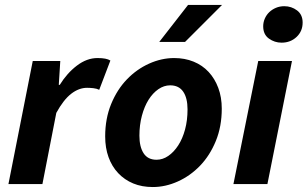

<svg xmlns="http://www.w3.org/2000/svg" viewBox="-20 -742 1240 774"><path d="M112 -496H223L217 -400H221Q250 -447 290 -477.5Q330 -508 373 -508Q392 -508 404.5 -505.5Q417 -503 425 -498L380 -380Q370 -385 356.5 -386.5Q343 -388 331 -388Q298 -388 267 -364Q236 -340 207 -287L151 0H14Z M596 12Q552 12 517 -2.5Q482 -17 456.5 -44Q431 -71 417.5 -108.5Q404 -146 404 -192Q404 -264 428 -322.5Q452 -381 491.5 -422Q531 -463 581 -485.5Q631 -508 682 -508Q725 -508 760.5 -493.5Q796 -479 821 -452Q846 -425 860 -387.5Q874 -350 874 -304Q874 -232 850 -173.5Q826 -115 786.5 -74Q747 -33 697 -10.5Q647 12 596 12ZM666 -398Q641 -398 618.5 -382.5Q596 -367 579 -340Q562 -313 552 -275.5Q542 -238 542 -195Q542 -150 559 -124Q576 -98 611 -98Q636 -98 658.5 -113.5Q681 -129 698.5 -156Q716 -183 726 -220Q736 -257 736 -301Q736 -347 718.5 -372.5Q701 -398 666 -398ZM738 -722H875L726 -573H622Z M1021 -496H1157L1058 0H921ZM1115 -570Q1087 -570 1064 -586.5Q1041 -603 1041 -636Q1041 -652 1047.5 -667Q1054 -682 1065.5 -693Q1077 -704 1092.5 -710.5Q1108 -717 1126 -717Q1155 -717 1177.5 -700Q1200 -683 1200 -651Q1200 -616 1175.5 -593Q1151 -570 1115 -570Z"/></svg>

Font: mr_Source Sans Pro
Style: Bold Italic
Weight: 700
Italic angle: -11°
Designer: Paul D. Hunt
Foundry: Adobe Systems Incorporated
Version: Version 1.036;July 10, 2024;FontCreator 11.5.0.2430 64-bit